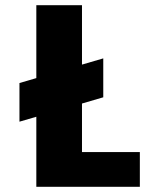

<svg xmlns="http://www.w3.org/2000/svg" viewBox="-20 -720 577 740"><path d="M55 -400 120 -419V-700H296V-471L378 -495V-345L296 -321V-134H519V0H120V-270L55 -251Z"/></svg>

Font: Albert Sans Black
Style: Regular
Weight: 900
Designer: Andreas Rasmussen
Foundry: a.Foundry
Version: Version 1.025